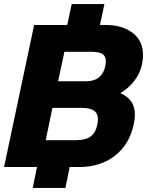

<svg xmlns="http://www.w3.org/2000/svg" viewBox="-25 -822 724 945"><path d="M157 0H-5L143 -699H306L328 -802H489L467 -699H497Q577 -699 628 -660Q679 -621 679 -550Q679 -533 674 -506Q665 -462 636.5 -424.5Q608 -387 567 -364Q603 -348 621 -322Q639 -296 639 -257Q639 -236 633 -209Q612 -111 540.5 -55.5Q469 0 366 0H318L297 103H136ZM399 -422Q476 -422 493 -495Q496 -509 496 -519Q496 -546 479 -556.5Q462 -567 427 -567H292L261 -422ZM349 -132Q394 -132 419.5 -149Q445 -166 454 -209Q457 -223 457 -234Q457 -264 437.5 -277.5Q418 -291 378 -291H233L200 -132Z"/></svg>

Font: Prompt Bold
Style: Bold Italic
Weight: 700
Italic angle: -12°
Designer: Katatrad Team
Foundry: CadsonDemak
Version: Version 1.000